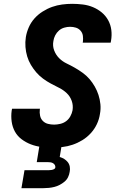

<svg xmlns="http://www.w3.org/2000/svg" viewBox="-20 -763 640 1003"><path d="M252 8Q223 8 195 4.5Q167 1 141 -9Q115 -19 93 -35.5Q71 -52 58 -75.5Q45 -99 41 -127.5Q37 -156 41 -185L43 -195H189L188 -191Q186 -174 189.5 -158Q193 -142 204 -131Q215 -120 230.5 -116Q246 -112 263 -112Q278 -112 295 -116Q312 -120 325.5 -130Q339 -140 347.5 -155.5Q356 -171 359 -187Q363 -213 354.5 -236.5Q346 -260 328.5 -276.5Q311 -293 289 -304Q267 -315 245.5 -326.5Q224 -338 204.5 -352.5Q185 -367 169.5 -385Q154 -403 141.5 -424Q129 -445 122 -468.5Q115 -492 113 -517.5Q111 -543 115 -569Q119 -594 130 -619.5Q141 -645 159.5 -666Q178 -687 202.5 -702.5Q227 -718 252.5 -727Q278 -736 304.5 -739.5Q331 -743 357 -743Q385 -743 413 -739.5Q441 -736 466 -725.5Q491 -715 511.5 -698Q532 -681 545 -657.5Q558 -634 561.5 -606.5Q565 -579 560 -550L558 -540H412L413 -544Q415 -560 413 -575.5Q411 -591 401 -602.5Q391 -614 376.5 -618.5Q362 -623 346 -623Q331 -623 315.5 -618.5Q300 -614 288 -603.5Q276 -593 268.5 -578.5Q261 -564 259 -549Q254 -523 263 -499.5Q272 -476 289 -459Q306 -442 328 -431.5Q350 -421 371 -409Q392 -397 412 -382.5Q432 -368 447.5 -350Q463 -332 475 -311Q487 -290 494.5 -267Q502 -244 504.5 -218.5Q507 -193 502 -167Q498 -140 486 -114.5Q474 -89 454.5 -67.5Q435 -46 410.5 -31Q386 -16 359.5 -7Q333 2 306 5Q279 8 252 8ZM207 220H92L108 126H223Q229 126 235.5 126Q242 126 248.5 125Q255 124 261.5 121Q268 118 269 112Q270 105 266.5 99Q263 93 257 89.5Q251 86 244 85Q237 84 230 84H172L204 -112H320L292 57Q305 61 315.5 67.5Q326 74 334 84Q342 94 344.5 107.5Q347 121 344 135Q342 149 335.5 162.5Q329 176 317 186Q305 196 291.5 203Q278 210 264 213.5Q250 217 235.5 218.5Q221 220 207 220Z"/></svg>

Font: Iosevka Heavy Extended Oblique
Style: Regular
Weight: 900
Width: 7
Italic angle: -9°
Monospace: yes
Designer: Belleve Invis
Foundry: Belleve Invis
Version: Version 32.5.0; ttfautohint (v1.8.4)